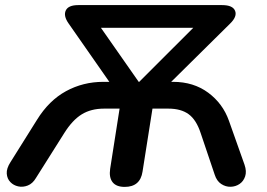

<svg xmlns="http://www.w3.org/2000/svg" viewBox="-20 -725 1049 753"><path d="M469 8Q436 8 421.5 -10.5Q407 -29 412 -63L449 -299H388Q337 -299 300.5 -276.5Q264 -254 232 -203L121 -27Q108 -5 89 2.5Q70 10 51.5 6Q33 2 20.5 -11Q8 -24 6.5 -44Q5 -64 21 -89L125 -255Q172 -331 239 -367.5Q306 -404 385 -404H437L429 -375L249 -633Q228 -663 238 -684Q248 -705 287 -705H851Q893 -705 902 -682.5Q911 -660 882 -632L622 -375L612 -404H659Q739 -404 796.5 -361.5Q854 -319 878 -251L939 -79Q948 -53 941.5 -33.5Q935 -14 919.5 -3.5Q904 7 884.5 7.5Q865 8 847.5 -3.5Q830 -15 822 -40L767 -203Q750 -255 720 -277Q690 -299 640 -299H578L539 -52Q530 8 469 8ZM352 -650 524 -404H526L772 -650L767 -616H346Z"/></svg>

Font: Nunito Variable Extra Light
Style: Italic
Weight: 200
Italic angle: -9°
Designer: Vernon Adams
Foundry: Vernon Adams
Version: Version 3.602